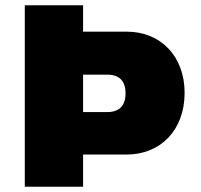

<svg xmlns="http://www.w3.org/2000/svg" viewBox="-20 -708 762 728"><path d="M74 0H295V-122H460C588 -122 680 -214 680 -356C680 -494 590 -588 460 -588H295V-688H74ZM295 -283V-425H386C433 -425 456 -401 456 -354C456 -307 432 -283 386 -283Z"/></svg>

Font: Archivo Black
Style: Regular
Weight: 900
Designer: Hector Gatti
Foundry: Omnibus-Type
Version: Version 2.001